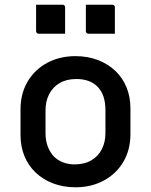

<svg xmlns="http://www.w3.org/2000/svg" viewBox="-20 -783 640 814"><path d="M300 -545Q352 -545 395 -528.5Q438 -512 469 -482.5Q500 -453 516.5 -412.5Q533 -372 533 -323V-215Q533 -148 503 -97Q473 -46 420 -17.5Q367 11 300 11Q248 11 205 -5.5Q162 -22 131 -51.5Q100 -81 83.5 -121.5Q67 -162 67 -211V-319Q67 -386 97 -437Q127 -488 180 -516.5Q233 -545 300 -545ZM304 -448Q262 -448 233 -431Q204 -414 188.5 -384Q173 -354 173 -315V-218Q173 -187 182.5 -162Q192 -137 209 -119Q224 -104 246.5 -95Q269 -86 296 -86Q338 -86 367.5 -103.5Q397 -121 412 -151Q427 -181 427 -219V-316Q427 -349 418.5 -374Q410 -399 393 -416Q377 -432 354.5 -440Q332 -448 304 -448ZM133 -763Q161 -763 189 -763Q217 -763 245 -763Q249 -763 251 -761.5Q253 -760 254.5 -758Q256 -756 256 -752V-640Q228 -640 200 -640Q172 -640 144 -640Q141 -640 138.5 -641.5Q136 -643 134.5 -645.5Q133 -648 133 -651ZM344 -763Q372 -763 400 -763Q428 -763 456 -763Q460 -763 462 -761.5Q464 -760 465.5 -758Q467 -756 467 -752V-640Q439 -640 411 -640Q383 -640 355 -640Q352 -640 349.5 -641.5Q347 -643 345.5 -645.5Q344 -648 344 -651Z"/></svg>

Font: Recursive Monospace Medium
Style: Regular
Weight: 500
Version: Version 1.047